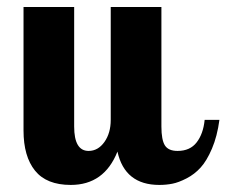

<svg xmlns="http://www.w3.org/2000/svg" viewBox="-20 -520 644 546"><path d="M294.9 -500H439V-160.2Q439 -122.1 449 -106.4Q459 -90.8 484.9 -90.8Q520.5 -90.8 539.3 -115.2Q558.1 -139.6 562 -179.2H604Q597.7 -132.3 582.8 -97.4Q567.9 -62.5 550.5 -43.5Q533.2 -24.4 510.5 -12.7Q487.8 -1 470.2 2.4Q452.6 5.9 433.1 5.9Q335 5.9 314 -88.9Q276.4 5.9 181.2 5.9Q112.3 5.9 79.6 -34.7Q46.9 -75.2 46.9 -148.9V-500H190.9V-160.2Q190.9 -90.8 231.9 -90.8Q258.8 -90.8 276.9 -116.2Q294.9 -141.6 294.9 -179.2Z"/></svg>

Font: Lobster Two
Style: Bold
Weight: 700
Designer: Pablo Impallari
Foundry: Pablo Impallari. www.impallari.com
Version: Version 1.006